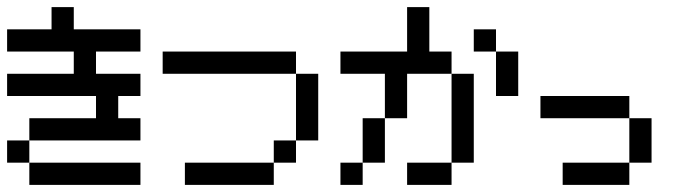

<svg xmlns="http://www.w3.org/2000/svg" viewBox="-20 -520 1915 540"><path d="M0 -62.5V-125H62.5V-62.5ZM62.5 -125V-187.5H125V-125ZM125 -125V-187.5H187.5V-125ZM187.5 -125V-187.5H250V-125ZM62.5 0V-62.5H125V0ZM125 0V-62.5H187.5V0ZM187.5 0V-62.5H250V0ZM250 0V-62.5H312.5V0ZM250 -125V-187.5H312.5V-125ZM312.5 -125V-187.5H375V-125ZM312.5 0V-62.5H375V0ZM250 -187.5V-250H312.5V-187.5ZM0 -250V-312.5H62.5V-250ZM62.5 -250V-312.5H125V-250ZM125 -250V-312.5H187.5V-250ZM187.5 -250V-312.5H250V-250ZM250 -250V-312.5H312.5V-250ZM312.5 -250V-312.5H375V-250ZM0 -375V-437.5H62.5V-375ZM62.5 -375V-437.5H125V-375ZM125 -375V-437.5H187.5V-375ZM187.5 -375V-437.5H250V-375ZM250 -375V-437.5H312.5V-375ZM312.5 -375V-437.5H375V-375ZM187.5 -312.5V-375H250V-312.5ZM125 -437.5V-500H187.5V-437.5Z M500 0V-62.5H562.5V0ZM562.5 0V-62.5H625V0ZM625 0V-62.5H687.5V0ZM687.5 0V-62.5H750V0ZM750 -62.5V-125H812.5V-62.5ZM812.5 -125V-187.5H875V-125ZM812.5 -187.5V-250H875V-187.5ZM812.5 -250V-312.5H875V-250ZM750 -312.5V-375H812.5V-312.5ZM687.5 -312.5V-375H750V-312.5ZM625 -312.5V-375H687.5V-312.5ZM562.5 -312.5V-375H625V-312.5ZM500 -312.5V-375H562.5V-312.5ZM437.5 -312.5V-375H500V-312.5Z M937.5 0V-62.5H1000V0ZM1000 -125V-187.5H1062.5V-125ZM1000 -62.5V-125H1062.5V-62.5ZM1062.5 -250V-312.5H1125V-250ZM1062.5 -187.5V-250H1125V-187.5ZM1125 -312.5V-375H1187.5V-312.5ZM1125 -375V-437.5H1187.5V-375ZM1125 -437.5V-500H1187.5V-437.5ZM1000 -312.5V-375H1062.5V-312.5ZM1062.5 -312.5V-375H1125V-312.5ZM1187.5 -312.5V-375H1250V-312.5ZM1250 -250V-312.5H1312.5V-250ZM1250 -187.5V-250H1312.5V-187.5ZM1250 -125V-187.5H1312.5V-125ZM1250 -62.5V-125H1312.5V-62.5ZM1125 0V-62.5H1187.5V0ZM1187.5 0V-62.5H1250V0ZM1312.5 -375V-437.5H1375V-375ZM1375 -312.5V-375H1437.5V-312.5ZM1375 -250V-312.5H1437.5V-250ZM937.5 -312.5V-375H1000V-312.5Z M1500 -187.5V-250H1562.5V-187.5ZM1562.5 -187.5V-250H1625V-187.5ZM1625 -187.5V-250H1687.5V-187.5ZM1687.5 -187.5V-250H1750V-187.5ZM1750 -125V-187.5H1812.5V-125ZM1750 -62.5V-125H1812.5V-62.5ZM1687.5 0V-62.5H1750V0ZM1625 0V-62.5H1687.5V0ZM1562.5 0V-62.5H1625V0Z"/></svg>

Font: AprilSans
Style: Regular
Weight: 400
Designer: typesprite
Version: Version 1.001;PS 001.001;hotconv 1.0.88;makeotf.lib2.5.64775